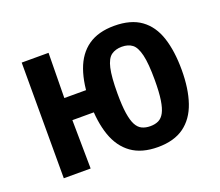

<svg xmlns="http://www.w3.org/2000/svg" viewBox="-105 -750 1047 914"><g transform="rotate(-20 418.0 -293.0)"><path d="M78 0V-586H214L211 -358H390V-246H211L214 0ZM551 14Q469 14 417.5 -23Q366 -60 342 -129Q318 -198 318 -293Q318 -390 342.5 -459Q367 -528 418.5 -564Q470 -600 551 -600Q635 -600 686 -563Q737 -526 759.5 -457Q782 -388 782 -293Q782 -198 758.5 -129Q735 -60 684 -23Q633 14 551 14ZM551 -92Q575 -92 592.5 -100.5Q610 -109 621.5 -130.5Q633 -152 639 -191Q645 -230 645 -292Q645 -375 634.5 -419Q624 -463 603.5 -478.5Q583 -494 551 -494Q519 -494 497.5 -478.5Q476 -463 466 -419Q456 -375 456 -292Q456 -230 462 -191Q468 -152 479.5 -130.5Q491 -109 509 -100.5Q527 -92 551 -92Z"/></g></svg>

Font: Ruda ExtraBold
Style: Regular
Weight: 800
Designer: Mariela Monsalve and Angelina Sanchez
Foundry: Mariela Monsalve and Angelina Sanchez
Version: Version 2.000